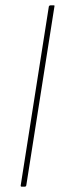

<svg xmlns="http://www.w3.org/2000/svg" viewBox="-20 -703 233 723"><path d="M62 0Q57 0 58 -5L164 -679Q166 -683 170 -683H181Q187 -683 185 -679L79 -5Q78 0 73 0Z"/></svg>

Font: Sofia Sans Semi Condensed Thin
Style: Italic
Weight: 250
Italic angle: -9°
Version: Version 4.100